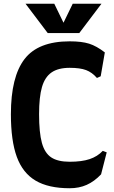

<svg xmlns="http://www.w3.org/2000/svg" viewBox="-20 -986 609 1022"><path d="M38 -378Q38 -577 110.5 -671.5Q183 -766 351 -766Q415 -766 454.5 -753.5Q494 -741 538 -707L516 -580L496 -571Q470 -601 438 -613Q406 -625 351 -625Q290 -625 254.5 -600.5Q219 -576 203.5 -523Q188 -470 188 -378Q188 -280 203 -225.5Q218 -171 253 -148Q288 -125 351 -125Q415 -125 457 -139Q499 -153 527 -183L548 -175L518 -58Q482 -20 441.5 -2Q401 16 351 16Q238 16 169.5 -24.5Q101 -65 69.5 -151Q38 -237 38 -378ZM520 -966 402 -810H234L116 -966H269L318 -865L367 -966Z"/></svg>

Font: Farro
Style: Bold
Weight: 700
Designer: Aceler Chua
Foundry: Grayscale Limited
Version: Version 1.101